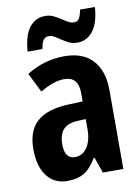

<svg xmlns="http://www.w3.org/2000/svg" viewBox="-86 -811 639 879"><g transform="rotate(-10 233.5 -371.5)"><path d="M185.5 -658.2Q170.4 -658.2 161.4 -646.7Q152.3 -635.3 147.5 -605H78.6Q84 -679.7 112.1 -715.8Q140.1 -752 185.5 -752Q206.5 -752 223.4 -743.9Q240.2 -735.8 254.9 -726.1Q269.5 -716.3 283.2 -708.3Q296.9 -700.2 311.5 -700.2Q328.1 -700.2 335.7 -712.9Q343.3 -725.6 348.6 -752.9H417.5Q412.1 -678.7 383.5 -642.3Q355 -606 310.5 -606Q289.1 -606 272.2 -614Q255.4 -622.1 241 -632.1Q226.6 -642.1 213.4 -650.1Q200.2 -658.2 185.5 -658.2ZM321.8 0 295.9 -74.2H293Q264.2 -26.4 233.4 -8.3Q202.6 9.8 155.8 9.8Q95.7 9.8 61.3 -35.2Q26.9 -80.1 26.9 -160.2Q26.9 -246.1 74 -287.8Q121.1 -329.6 214.8 -334L287.1 -336.9V-376Q287.1 -452.1 221.2 -452.1Q172.4 -452.1 108.9 -414.1L64 -503.9Q145 -555.2 240.2 -555.2Q326.7 -555.2 371.8 -505.6Q417 -456.1 417 -365.2V0ZM209 -91.8Q244.6 -91.8 265.9 -123.8Q287.1 -155.8 287.1 -209V-254.9L247.1 -252.9Q202.6 -250.5 181.9 -227.5Q161.1 -204.6 161.1 -159.2Q161.1 -91.8 209 -91.8Z"/></g></svg>

Font: TypoPRO Open Sans Condensed
Style: Bold
Weight: 700
Width: 3
Foundry: Ascender Corporation
Version: Version 1.11